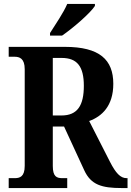

<svg xmlns="http://www.w3.org/2000/svg" viewBox="-20 -951 665 971"><path d="M233 -784V-771H294C351 -810 438 -886 460 -921V-931H320C301 -886 260 -827 233 -784ZM24 0H320V-50H296C267 -50 247 -57 247 -112V-311H304L406 -90C440 -16 495 0 595 0H625V-50H620C589 -50 565 -76 536 -133L431 -339C495 -362 553 -415 553 -527C553 -649 484 -714 308 -714H24V-664H54C78 -664 105 -656 105 -601V-112C105 -57 80 -50 54 -50H24ZM291 -367H247V-658H292C370 -658 404 -615 404 -517C404 -418 372 -367 291 -367Z"/></svg>

Font: Noto Serif Tamil Condensed
Style: Bold
Weight: 700
Width: 3
Designer: Indian Type Foundry, Tom Grace, and the Monotype Design Team
Foundry: Monotype Imaging Inc.
Version: Version 2.004